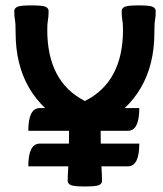

<svg xmlns="http://www.w3.org/2000/svg" viewBox="-20 -674 596 702"><path d="M32.2 -633.8Q32.2 -643.6 43 -648.9Q53.7 -654.3 95.2 -654.3Q136.7 -654.3 147.2 -648.9Q157.7 -643.6 157.7 -633.8Q157.7 -613.3 155.3 -601.1Q152.8 -588.9 152.8 -564.9Q152.8 -374.5 290.5 -304.7Q429.7 -374.5 429.7 -564.9Q429.7 -588.9 427.2 -601.1Q424.8 -613.3 424.8 -633.8Q424.8 -643.6 435.5 -648.9Q446.3 -654.3 487.3 -654.3Q528.3 -654.3 538.8 -648.9Q549.3 -643.6 549.3 -633.8Q549.3 -613.3 546.9 -601.1Q544.4 -588.9 544.4 -554.2Q544.4 -322.3 348.1 -215.8V-187Q348.1 -107.4 350.6 -70.3Q353 -33.2 353 -12.7Q353 -2.9 342.5 2.4Q332 7.8 290.5 7.8Q249 7.8 238.3 2.4Q227.5 -2.9 227.5 -12.7Q227.5 -33.2 230 -70.3Q232.4 -107.4 232.4 -187V-215.8Q37.1 -322.3 37.1 -554.2Q37.1 -588.9 34.7 -601.1Q32.2 -613.3 32.2 -633.8ZM447.8 -195.8H83.5Q83.5 -278.8 125.5 -278.8H489.3Q489.3 -195.8 447.8 -195.8ZM447.8 -65.9H83.5Q83.5 -148.9 125.5 -148.9H489.3Q489.3 -65.9 447.8 -65.9Z"/></svg>

Font: ALMAS
Style: Bold
Weight: 700
Designer: ALMAS Font/ by Husham Jawad Kadhim, derived from the Bainsely font by/ Paul James MIller
Foundry: High-Logic / Made with FontCreator
Version: Version 1.411;September 19, 2021;FontCreator 14.0.0.2814 32-